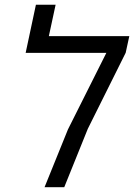

<svg xmlns="http://www.w3.org/2000/svg" viewBox="-20 -784 561 804"><path d="M166.5 0 264.6 -242.2 425.3 -562.5H87.4L130.4 -764.2H212.9L184.6 -632.8H521.5L506.3 -563L347.7 -244.6L249 0Z"/></svg>

Font: Open Sans
Style: Italic
Weight: 400
Italic angle: -12°
Designer: Monotype Design Team
Foundry: Monotype Imaging Inc.
Version: Version 3.000; ttfautohint (v1.8.4)